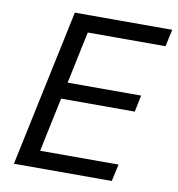

<svg xmlns="http://www.w3.org/2000/svg" viewBox="-80 -786 795 859"><g transform="rotate(10 317.0 -356.5)"><path d="M40 0Q52.5 -59 64.2 -114Q76 -169 90 -236L140 -472.5Q154.5 -540.5 166.5 -596.8Q178.5 -653 191 -713H633.5L616.5 -635.5H263.5Q254.5 -594 245.8 -552.2Q237 -510.5 227 -462.5L213.5 -399H547.5L532 -323.5H197.5L181.5 -249Q171.5 -201.5 162.8 -160Q154 -118.5 145.5 -77.5H501.5L484.5 0Z"/></g></svg>

Font: Commissioner
Style: Italic
Weight: 400
Italic angle: -12°
Designer: Kostas Bartsokas
Foundry: Kostas Bartsokas
Version: Version 1.000; ttfautohint (v1.8.3)